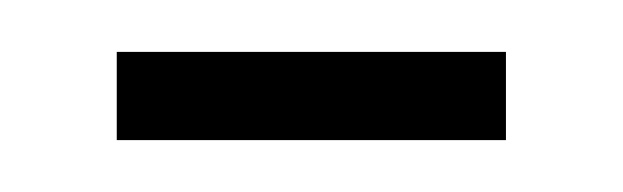

<svg xmlns="http://www.w3.org/2000/svg" viewBox="-20 -419 240 74"><path d="M25 -399H175V-365H25Z"/></svg>

Font: Exetegue Light
Style: Regular
Weight: 300
Designer: Fábio Duarte Martins
Foundry: Fábio Duarte Martins
Version: Version 0.001